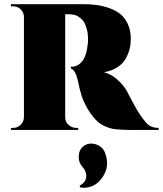

<svg xmlns="http://www.w3.org/2000/svg" viewBox="-20 -620 777 916"><path d="M32.2 -600.1H376Q409.7 -600.1 438.7 -596.4Q467.8 -592.8 499.5 -582Q531.2 -571.3 553.2 -553.7Q575.2 -536.1 589.6 -505.9Q604 -475.6 604 -435.1Q604 -409.7 598.4 -386.5Q592.8 -363.3 579.3 -339.6Q565.9 -315.9 539.6 -298.8Q513.2 -281.7 476.1 -275.4Q511.2 -266.1 540.5 -239.7Q569.8 -213.4 585 -186Q589.4 -178.2 599.6 -158Q609.9 -137.7 622.1 -115.7Q634.3 -93.8 647.9 -73.2Q674.8 -32.7 692.4 -21.2Q710 -9.8 736.8 -9.8V0H619.1Q590.8 0 575.7 -0.5Q560.5 -1 539.1 -2.7Q517.6 -4.4 504.9 -8.5Q492.2 -12.7 476.1 -19.8Q460 -26.9 448 -37.6Q436 -48.3 423.1 -64.2Q410.2 -80.1 397.9 -101.1Q378.4 -134.8 369.1 -163.8Q359.9 -192.9 351.1 -236.8Q341.3 -282.7 317.9 -294.4V-301.8H322.8Q350.6 -301.8 371.8 -327.4Q393.1 -353 398.9 -411.1Q398.9 -412.1 399.4 -417Q399.9 -421.9 400.1 -427.5Q400.4 -433.1 399.9 -442.9Q398.9 -466.3 393.3 -484.6Q387.7 -502.9 381.1 -514.2Q374.5 -525.4 363.8 -533.4Q353 -541.5 346.4 -544.9Q339.8 -548.3 329.3 -550Q318.8 -551.8 317.4 -551.8Q315.9 -551.8 311 -551.8H291V-61.5Q291 -37.6 307.6 -23.7Q324.2 -9.8 343.8 -9.8H353V0H32.2V-9.8H43Q63.5 -9.8 78.9 -24.9Q94.2 -40 94.2 -62.5V-537.6Q94.2 -560.1 79.3 -575Q64.5 -589.8 43.9 -589.8H32.2ZM362.3 273.9 359.9 265.1Q374 258.8 383.3 246.3Q392.6 233.9 391.4 214.4Q390.1 194.8 372.6 175.3Q353.5 153.3 355.7 122.8Q357.9 92.3 378.9 77.1Q402.8 59.1 434.8 67.9Q466.8 76.7 480 106Q490.2 131.3 490.7 157.2Q491.2 183.1 480 206.3Q468.8 229.5 451.9 246.3Q435.1 263.2 411.1 271Q387.2 278.8 362.3 273.9Z"/></svg>

Font: Cinzel Black
Style: Regular
Weight: 900
Designer: Natanael Gama
Version: Version 1.001;PS 001.001;hotconv 1.0.56;makeotf.lib2.0.21325